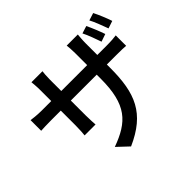

<svg xmlns="http://www.w3.org/2000/svg" viewBox="-189 -1054 1379 1379"><g transform="rotate(-45 500.0 -365.0)"><path d="M964 -663C951 -703 926 -763 907 -800L850 -782C870 -744 891 -688 907 -644ZM862 -632C849 -671 824 -732 806 -769L749 -751C769 -712 789 -655 804 -612ZM715 -566V-682C715 -722 719 -754 720 -769H607C609 -755 612 -722 612 -682V-566H349V-681C349 -718 352 -748 354 -762H242C243 -748 247 -716 247 -681V-566H149C103 -566 58 -572 45 -574V-466C62 -467 103 -469 149 -469H247V-319C247 -278 244 -236 242 -222H353C352 -236 349 -279 349 -319V-469H612V-429C612 -164 524 -78 337 -10L422 70C656 -34 715 -177 715 -435V-469H809C857 -469 893 -468 908 -466V-572C889 -569 857 -566 808 -566Z"/></g></svg>

Font: Noto Sans CJK KR Medium
Style: Regular
Weight: 500
Designer: Ryoko NISHIZUKA (kana & ideographs); Paul D. Hunt (Latin, Greek & Cyrillic); Wenlong ZHANG (bopomofo); Sandoll Communica
Foundry: Adobe Systems Incorporated
Version: Version 1.004;PS 1.004;hotconv 1.0.82;makeotf.lib2.5.63406